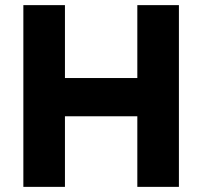

<svg xmlns="http://www.w3.org/2000/svg" viewBox="-20 -728 788 748"><path d="M71 0V-708H233V-424H515V-708H677V0H515V-275H233V0Z"/></svg>

Font: Onest ExtraBold
Style: Regular
Weight: 800
Designer: Dmitri Voloshin, Andrey Kudryavtsev
Foundry: Dmitri Voloshin, Andrey Kudryavtsev
Version: Version 1.000;gftools[0.9.33]